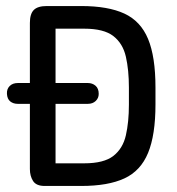

<svg xmlns="http://www.w3.org/2000/svg" viewBox="-20 -616 585 636"><path d="M39 -341Q22 -341 12 -331Q2 -321 3 -305Q4 -288 14 -280Q24 -272 39 -272H271Q287 -272 297 -281.5Q307 -291 307 -305Q307 -323 296.5 -332Q286 -341 271 -341ZM79 -56Q79 -33 89.5 -16.5Q100 0 128 0H249Q338 0 392 -25Q446 -50 470.5 -109.5Q495 -169 495 -270V-326Q495 -428 470.5 -487Q446 -546 392 -571Q338 -596 249 -596H135Q105 -596 92 -583Q79 -570 79 -540ZM164 -75V-521H259Q324 -521 355.5 -496.5Q387 -472 397 -428Q407 -384 407 -326V-269Q407 -212 397 -168Q387 -124 355.5 -99.5Q324 -75 259 -75Z"/></svg>

Font: Beiruti Medium
Style: Regular
Weight: 500
Designer: Arlette Boutros
Foundry: Boutros
Version: Version 1.41